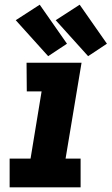

<svg xmlns="http://www.w3.org/2000/svg" viewBox="-20 -797 475 817"><path d="M21 0H323V-122H259L327 -530H93L94 -408H157L110 -122H21ZM355 -558 435 -611 319 -777 217 -711ZM185 -558 265 -611 149 -777 47 -711Z"/></svg>

Font: Iosevka Sparkle Heavy Oblique
Style: Regular
Weight: 900
Italic angle: -9°
Designer: Belleve Invis
Foundry: Belleve Invis
Version: Version 4.5.0; ttfautohint (v1.8.3)